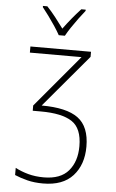

<svg xmlns="http://www.w3.org/2000/svg" viewBox="-64 -809 659 1092"><g transform="rotate(5 265.0 -263.0)"><path d="M224 240Q174 240 134.5 230Q95 220 62 206V165Q96 183 136.5 194Q177 205 225 205Q321 205 366.5 151.5Q412 98 412 11Q412 -91 354.5 -129Q297 -167 176 -167H130V-197L380 -495H85V-530H431V-501L178 -201Q321 -201 386.5 -152.5Q452 -104 452 10Q452 113 394.5 176.5Q337 240 224 240ZM240 -608Q228 -630 209.5 -658Q191 -686 171.5 -712.5Q152 -739 136 -759V-766H161Q185 -741 210.5 -708.5Q236 -676 257 -647Q279 -677 303.5 -707Q328 -737 355 -766H380V-759Q363 -738 343 -711Q323 -684 305 -657Q287 -630 275 -608Z"/></g></svg>

Font: Noto Sans Mono Condensed ExtraLight
Style: Regular
Weight: 200
Width: 3
Designer: Monotype Design Team
Foundry: Monotype Imaging Inc.
Version: Version 2.014; ttfautohint (v1.8.4.7-5d5b)